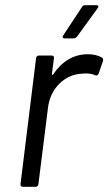

<svg xmlns="http://www.w3.org/2000/svg" viewBox="-20 -720 418 740"><path d="M373 -498Q379 -494 377 -485L360 -436Q355 -426 347 -430Q331 -437 310 -437L297 -436Q246 -434 209 -397.5Q172 -361 165 -305L128 -10Q128 -6 125 -3Q122 0 117 0H68Q59 0 59 -10L119 -496Q121 -506 130 -506H179Q184 -506 186.5 -503Q189 -500 188 -496L180 -435Q180 -432 181.5 -431.5Q183 -431 185 -433Q209 -470 243 -490.5Q277 -511 319 -511Q351 -511 373 -498ZM224 -584 296 -693Q299 -700 308 -700H352Q358 -700 359 -696.5Q360 -693 356 -688L277 -579Q270 -572 264 -572H229Q224 -572 222 -575.5Q220 -579 224 -584Z"/></svg>

Font: Barlow
Style: Italic
Weight: 400
Italic angle: -7°
Designer: Jeremy Tribby
Foundry: Tribby Type
Version: Version 1.408